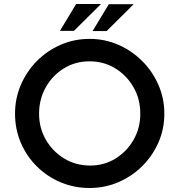

<svg xmlns="http://www.w3.org/2000/svg" viewBox="-20 -930 895 958"><path d="M55 -363Q55 -439 84 -506.5Q113 -574 164 -625.5Q215 -677 282.5 -706.5Q350 -736 427 -736Q503 -736 570.5 -706.5Q638 -677 689.5 -625.5Q741 -574 770.5 -506.5Q800 -439 800 -363Q800 -286 770.5 -219Q741 -152 689.5 -101Q638 -50 570.5 -21Q503 8 427 8Q350 8 282.5 -20.5Q215 -49 164 -99.5Q113 -150 84 -217.5Q55 -285 55 -363ZM175 -363Q175 -291 209 -232.5Q243 -174 300.5 -139Q358 -104 430 -104Q500 -104 556.5 -139Q613 -174 646.5 -232.5Q680 -291 680 -363Q680 -436 646 -495Q612 -554 555 -589Q498 -624 427 -624Q356 -624 299 -589Q242 -554 208.5 -494.5Q175 -435 175 -363ZM484 -910 349 -776H279L360 -910ZM647 -909 512 -775H442L523 -909Z"/></svg>

Font: Synthetic SemiBold
Style: Regular
Weight: 600
Designer: Santiago Orozco
Foundry: Typemade
Version: Version 2.000; ttfautohint (v1.8.4.7-5d5b)